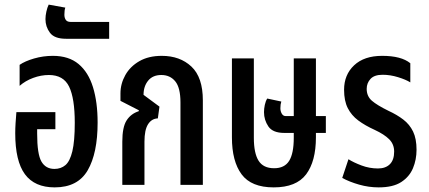

<svg xmlns="http://www.w3.org/2000/svg" viewBox="-20 -801 1859 832"><path d="M217 11Q130 11 88 -46Q46 -103 46 -224Q46 -244 47.5 -268Q49 -292 51 -315H220V-241H141V-222Q141 -133 159.5 -101Q178 -69 216 -69Q244 -69 263.5 -85.5Q283 -102 293.5 -145.5Q304 -189 304 -269Q304 -375 279.5 -425.5Q255 -476 192 -476Q158 -476 124 -463.5Q90 -451 65 -429V-520Q88 -536 127.5 -547.5Q167 -559 209 -559Q278 -559 320.5 -523.5Q363 -488 383 -423Q403 -358 403 -270Q403 -137 360 -63Q317 11 217 11Z M266 -633Q216 -633 196.5 -659Q177 -685 177 -718Q177 -733 181 -751Q185 -769 191 -781L263 -768Q259 -757 259 -737Q259 -724 265 -715Q271 -706 286 -706H453V-633Z M510 0V-187Q510 -250 528.5 -279Q547 -308 581 -319L582 -323L502 -364V-396Q502 -438 523 -475.5Q544 -513 584 -536Q624 -559 681 -559Q760 -559 809.5 -512.5Q859 -466 859 -366V0H762V-357Q762 -421 739.5 -448.5Q717 -476 679 -476Q642 -476 622 -451.5Q602 -427 602 -390L671 -339L664 -288Q637 -287 621.5 -262.5Q606 -238 606 -187V0Z M1166 11Q1069 11 1027 -45.5Q985 -102 985 -206V-548H1080V-204Q1080 -137 1100.5 -104.5Q1121 -72 1168 -72Q1213 -72 1233 -104Q1253 -136 1253 -204V-225H1212Q1162 -225 1143 -253Q1124 -281 1124 -315Q1124 -330 1127.5 -346.5Q1131 -363 1138 -374L1199 -361Q1195 -349 1195 -332Q1195 -319 1201 -308.5Q1207 -298 1218 -298H1253V-548H1349V-298H1392V-225H1349V-206Q1349 -102 1306.5 -45.5Q1264 11 1166 11Z M1621 11Q1578 11 1536 -1Q1494 -13 1463 -30L1490 -111Q1512 -97 1546.5 -84Q1581 -71 1618 -71Q1651 -71 1669.5 -89.5Q1688 -108 1688 -144Q1688 -176 1666.5 -197.5Q1645 -219 1604 -238Q1562 -257 1532.5 -279Q1503 -301 1487 -332.5Q1471 -364 1471 -412Q1471 -477 1514.5 -518Q1558 -559 1636 -559Q1719 -559 1758 -527V-444Q1739 -456 1705 -466.5Q1671 -477 1638 -477Q1602 -477 1585.5 -459Q1569 -441 1569 -416Q1569 -384 1591.5 -364.5Q1614 -345 1663 -321Q1700 -304 1727.5 -283Q1755 -262 1770 -231Q1785 -200 1785 -152Q1785 -109 1769.5 -72Q1754 -35 1718.5 -12Q1683 11 1621 11Z"/></svg>

Font: Noto Sans Thai ExtCond Med
Style: Regular
Weight: 500
Width: 2
Designer: Monotype Design Team
Foundry: Monotype Imaging Inc.
Version: Version 2.002; ttfautohint (v1.8.4.7-5d5b)